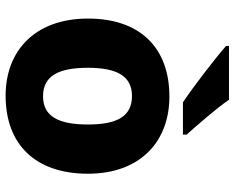

<svg xmlns="http://www.w3.org/2000/svg" viewBox="-94 -712 816 667"><g transform="rotate(90 313.5 -378.0)"><path d="M326 -766H139V-756C181 -719 282 -641 335 -606H447V-619C414 -656 357 -721 326 -766ZM583 -276C583 -458 471 -559 315 -559C146 -559 44 -458 44 -276C44 -92 156 10 312 10C480 10 583 -92 583 -276ZM215 -276C215 -377 244 -429 313 -429C384 -429 412 -377 412 -276C412 -174 384 -120 314 -120C243 -120 215 -174 215 -276Z"/></g></svg>

Font: Noto Sans Ethiopic ExtraBold
Style: Regular
Weight: 800
Designer: Monotype Design Team
Foundry: Monotype Imaging Inc.
Version: Version 2.102